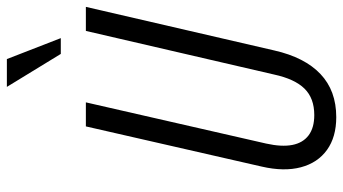

<svg xmlns="http://www.w3.org/2000/svg" viewBox="-240 -750 999 559"><g transform="rotate(-90 259.5 -470.5)"><path d="M198 9Q140 9 102.5 -18Q65 -45 52 -94Q39 -143 54 -208L171 -720H241L121 -195Q111 -150 117 -119Q123 -88 145 -71.5Q167 -55 204 -55Q253 -55 281 -83.5Q309 -112 322 -172L449 -720H519L392 -171Q372 -83 323.5 -37Q275 9 198 9ZM382 -793 286 -950H367L428 -793Z"/></g></svg>

Font: Instrument Sans Condensed
Style: Italic
Weight: 400
Width: 3
Italic angle: -13°
Designer: Rodrigo Fuenzalida
Foundry: fragTYPE
Version: Version 1.000;gftools[0.9.28]